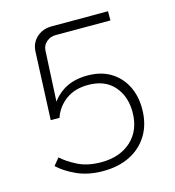

<svg xmlns="http://www.w3.org/2000/svg" viewBox="-106 -790 812 890"><g transform="rotate(-15 300.0 -345.0)"><path d="M281 10Q209 10 154.5 -15Q100 -40 68 -71L96 -105Q124 -79 170.5 -55.5Q217 -32 283 -32Q373 -32 427.5 -82.5Q482 -133 482 -220Q482 -296 438.5 -345Q395 -394 315 -394Q251 -394 208 -362.5Q165 -331 148 -281H106L120 -607Q122 -648 151 -674Q180 -700 222 -700H493V-656H229Q205 -656 186.5 -640.5Q168 -625 166 -601L152 -321L135 -323Q156 -373 204 -405Q252 -437 323 -437Q388 -437 433.5 -409.5Q479 -382 504 -334Q529 -286 529 -223Q529 -151 497.5 -98.5Q466 -46 410.5 -18Q355 10 281 10Z"/></g></svg>

Font: SUSE Thin ExtraLight
Style: Regular
Weight: 250
Version: Version 1.000